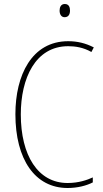

<svg xmlns="http://www.w3.org/2000/svg" viewBox="-20 -930 515 960"><path d="M304 -910C284 -910 278 -893 278 -877C278 -859 286 -844 303 -844C322 -844 330 -858 330 -877C330 -893 325 -910 304 -910ZM321 -699C356 -699 397 -693 437 -670L449 -693C408 -714 367 -724 321 -724C139 -724 57 -554 57 -359C57 -133 155 10 318 10C368 10 413 -2 444 -18V-43C416 -30 373 -15 318 -15C169 -15 84 -154 84 -358C84 -537 156 -699 321 -699Z"/></svg>

Font: Noto Sans Khmer UI Condensed Thin
Style: Regular
Weight: 100
Width: 3
Designer: Danh Hong and the Monotype Design Team
Foundry: Monotype Imaging Inc.
Version: Version 2.002